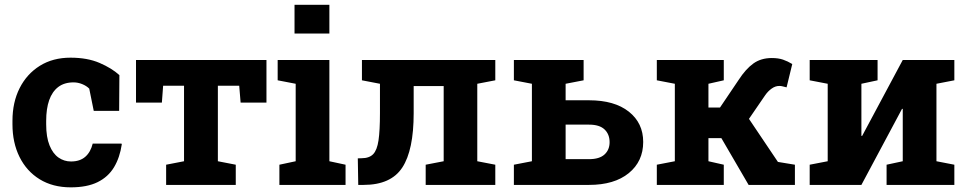

<svg xmlns="http://www.w3.org/2000/svg" viewBox="-20 -782 4095 812"><path d="M279.3 10.3Q203.1 10.3 147.7 -23.9Q92.3 -58.1 62.5 -118.4Q32.7 -178.7 32.7 -256.3V-271Q32.7 -349.1 63 -409.2Q93.3 -469.2 148.4 -503.7Q203.6 -538.1 278.3 -538.1Q349.6 -538.1 401.1 -515.9Q452.6 -493.7 484.9 -464.4L483.9 -313H376.5L357.4 -407.2Q345.7 -418.9 327.6 -426.3Q309.6 -433.6 291 -433.6Q252 -433.6 226.3 -414.1Q200.7 -394.5 188 -358.4Q175.3 -322.3 175.3 -271V-256.3Q175.3 -202.1 189.5 -167.2Q203.6 -132.3 227.3 -115.7Q251 -99.1 280.3 -99.1Q317.9 -99.1 340.6 -118.9Q363.3 -138.7 372.1 -174.8H493.7L495.1 -171.9Q486.8 -115.7 462.2 -74.7Q437.5 -33.7 392.8 -11.7Q348.1 10.3 279.3 10.3Z M682.6 0V-85.4L758.3 -100.1V-419.4H669.9L664.6 -348.1H555.2V-528.3H1106.9V-348.1H997.6L991.7 -419.4H901.4V-100.1L977.1 -85.4V0Z M1161.6 0V-85.4L1230.5 -100.1V-427.7L1154.3 -442.4V-528.3H1373V-100.1L1441.4 -85.4V0ZM1225.6 -640.1V-761.7H1373V-640.1Z M1495.1 0 1493.2 -112.3 1508.8 -112.8Q1541.5 -112.8 1558.1 -129.9Q1574.7 -147 1580.8 -188.5Q1586.9 -230 1586.9 -303.2V-427.7L1510.7 -442.4V-528.3H1998.5H2074.7V-442.4L1998.5 -427.7V-100.1L2074.7 -85.4V0H1780.3V-85.4L1856.4 -100.1V-418H1729.5V-303.2Q1729.5 -147 1681.4 -73.5Q1633.3 0 1517.6 0Z M2471.2 -357.9Q2578.6 -357.9 2639.4 -309.8Q2700.2 -261.7 2700.2 -181.6Q2700.2 -99.6 2639.2 -49.8Q2578.1 0 2471.2 0H2153.3V-85.4L2229.5 -100.1V-427.7L2153.3 -442.4V-528.3H2448.2V-442.4L2372.1 -427.7V-357.9ZM2471.2 -108.9Q2515.1 -108.9 2536.6 -128.7Q2558.1 -148.4 2558.1 -180.7Q2558.1 -213.9 2536.9 -234.4Q2515.6 -254.9 2471.2 -254.9H2372.1V-108.9Z M2757.8 0V-85.4L2834 -100.1V-427.7L2757.8 -442.4V-528.3H3041V-442.4L2976.1 -427.7V-327.1H3024.9L3104 -444.3Q3133.8 -490.2 3166 -513.4Q3198.2 -536.6 3244.1 -536.6Q3271.5 -536.6 3291.5 -529.8Q3311.5 -522.9 3330.6 -511.2L3306.6 -412.6Q3293 -416 3287.8 -417.2Q3282.7 -418.5 3275.4 -418.5Q3258.8 -418.5 3243.2 -407.2Q3227.5 -396 3215.8 -378.9L3147.5 -279.3L3270 -97.2L3341.8 -85.4V0H3146L3030.8 -197.8H2976.1V-100.1L3041 -85.4V0Z M3404.3 0V-85.4L3480.5 -100.1V-427.7L3404.3 -442.4V-528.3H3623H3691.4V-442.4L3623 -427.7V-207.5L3626 -207L3797.9 -528.3H3940.4H4016.1V-442.4L3940.4 -427.7V-100.1L4016.1 -85.4V0H3729.5V-85.4L3797.9 -100.1V-321.3L3794.9 -321.8L3623 0Z"/></svg>

Font: Robotiche
Style: Bold
Weight: 700
Designer: Google
Version: Version 2.001